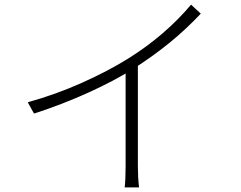

<svg xmlns="http://www.w3.org/2000/svg" viewBox="-20 -787 1040 830"><path d="M536 -535Q695 -635 806 -767L848 -728Q785 -661 714 -603Q643 -545 554 -488Q473 -437 360.5 -386Q248 -335 127 -296L100 -345Q220 -378 334 -429Q448 -480 536 -535ZM576 -529V-69Q576 -20 581 23H519Q523 -12 523 -69V-508Z"/></svg>

Font: Merged Yaku Han JP Light
Style: Regular
Weight: 300
Designer: Ryoko NISHIZUKA 西塚涼子 (kana, bopomofo & ideographs); Paul D. Hunt (Latin, Greek & Cyrillic); Sandoll Communications 산돌커뮤니
Foundry: Adobe
Version: Version 2.004